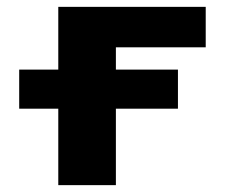

<svg xmlns="http://www.w3.org/2000/svg" viewBox="-20 -540 656 560"><path d="M36 -223V-337H150V-520H580V-402H318V-337H499V-223H318V0H150V-223Z"/></svg>

Font: M PLUS 1p ExtraBold
Style: Regular
Weight: 800
Version: Version 1.062